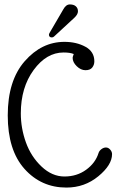

<svg xmlns="http://www.w3.org/2000/svg" viewBox="-20 -837 531 867"><path d="M486 -141Q486 -92 424 -41Q362 10 280 10Q166 10 90.5 -74.5Q15 -159 15 -316Q15 -473 91.5 -560.5Q168 -648 271 -648Q325 -648 365.5 -626Q406 -604 406 -560Q406 -544 396.5 -532Q387 -520 366 -520Q345 -520 326.5 -538Q308 -556 308 -576Q308 -580 313 -593Q297 -600 267 -600Q190 -600 132 -521Q74 -442 74 -325Q74 -258 97 -194Q120 -130 167.5 -85Q215 -40 271 -40Q327 -40 369 -70.5Q411 -101 425 -146Q428 -156 438 -163.5Q448 -171 458.5 -171Q469 -171 477.5 -161.5Q486 -152 486 -141ZM214 -668Q201 -668 201 -681Q201 -683 203 -687L266 -795Q278 -817 295.5 -817Q313 -817 322.5 -808.5Q332 -800 332 -786Q332 -772 316 -757L224 -672Q220 -668 214 -668Z"/></svg>

Font: Glass Antiqua
Style: Regular
Weight: 400
Version: 1.001